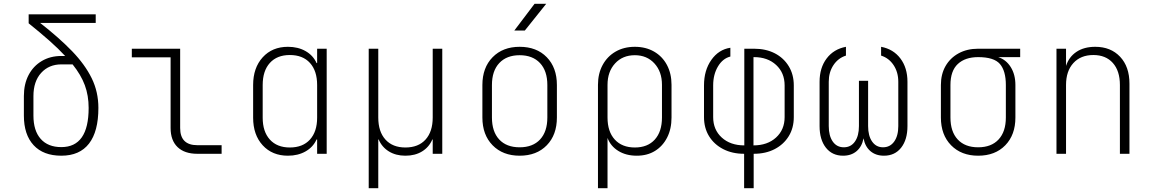

<svg xmlns="http://www.w3.org/2000/svg" viewBox="-20 -805 6040 1005"><path d="M301 10Q207 10 156 -45Q105 -100 105 -200V-302Q105 -365 129.5 -412Q154 -459 198.5 -485.5Q243 -512 301 -512H321Q286 -550 238.5 -592Q191 -634 130 -683V-730H481V-685H190Q290 -607 357.5 -537Q425 -467 460 -395.5Q495 -324 495 -240Q495 -117 446 -53.5Q397 10 301 10ZM301 -35Q444 -35 444 -240Q444 -305 424 -359Q404 -413 360 -468H301Q236 -468 195.5 -423.5Q155 -379 155 -302V-200Q155 -121 193 -78Q231 -35 301 -35Z M1013 0Q946 0 909.5 -35Q873 -70 873 -135V-505H670V-550H923V-135Q923 -45 1013 -45H1140V0Z M1487 10Q1405 10 1355 -44.5Q1305 -99 1305 -189V-360Q1305 -450 1355 -505Q1405 -560 1487 -560Q1540 -560 1579.5 -537.5Q1619 -515 1637 -475H1640V-550H1690V0H1640V-75H1637Q1619 -35 1579.5 -12.5Q1540 10 1487 10ZM1497 -33Q1565 -33 1602.5 -74.5Q1640 -116 1640 -189V-360Q1640 -434 1602.5 -475.5Q1565 -517 1497 -517Q1430 -517 1392.5 -475.5Q1355 -434 1355 -360V-189Q1355 -116 1392.5 -74.5Q1430 -33 1497 -33Z M1910 180V-550H1960V-190Q1960 -116 1997.5 -74.5Q2035 -33 2102 -33Q2170 -33 2207.5 -74.5Q2245 -116 2245 -190V-550H2295V0H2245V-75H2243Q2226 -35 2189.5 -12.5Q2153 10 2102 10Q2052 10 2015.5 -12.5Q1979 -35 1962 -75H1960V180Z M2700 10Q2612 10 2558.5 -44.5Q2505 -99 2505 -190V-360Q2505 -451 2558.5 -505.5Q2612 -560 2700 -560Q2789 -560 2842 -505.5Q2895 -451 2895 -360V-190Q2895 -99 2842 -44.5Q2789 10 2700 10ZM2700 -34Q2769 -34 2807 -75Q2845 -116 2845 -190V-360Q2845 -434 2806.5 -475Q2768 -516 2700 -516Q2632 -516 2593.5 -475Q2555 -434 2555 -360V-190Q2555 -116 2593 -75Q2631 -34 2700 -34ZM2672 -645 2778 -785H2839L2727 -645Z M3110 180V-361Q3110 -420 3134.5 -465Q3159 -510 3202.5 -535Q3246 -560 3303 -560Q3360 -560 3403.5 -535Q3447 -510 3471 -465Q3495 -420 3495 -361V-190Q3495 -130 3472 -85Q3449 -40 3408.5 -15Q3368 10 3313 10Q3257 10 3216.5 -15Q3176 -40 3160 -83V180ZM3303 -33Q3370 -33 3407.5 -74.5Q3445 -116 3445 -190V-361Q3445 -430 3405.5 -473Q3366 -516 3303 -516Q3239 -516 3199.5 -473Q3160 -430 3160 -361V-190Q3160 -116 3198 -74.5Q3236 -33 3303 -33Z M3875 180V0Q3813 0 3765.5 -24.5Q3718 -49 3691.5 -92Q3665 -135 3665 -192V-358Q3665 -437 3703.5 -491.5Q3742 -546 3803 -555V-509Q3763 -499 3738 -457Q3713 -415 3713 -358V-192Q3713 -126 3758 -85Q3803 -44 3876 -44V-550H3927Q3989 -550 4035.5 -526Q4082 -502 4108.5 -458.5Q4135 -415 4135 -358V-192Q4135 -135 4108.5 -92Q4082 -49 4035 -24.5Q3988 0 3925 0V180ZM3924 -44Q3997 -44 4042 -85Q4087 -126 4087 -192V-358Q4087 -424 4042.5 -465Q3998 -506 3927 -506H3924Z M4393 10Q4336 10 4303 -32Q4270 -74 4270 -145V-377Q4270 -450 4307 -499Q4344 -548 4408 -560V-514Q4367 -501 4342.5 -464Q4318 -427 4318 -377V-145Q4318 -94 4339 -64Q4360 -34 4397 -34Q4434 -34 4455 -64Q4476 -94 4476 -145V-382H4524V-145Q4524 -94 4545 -64Q4566 -34 4602 -34Q4639 -34 4660.5 -64Q4682 -94 4682 -145V-377Q4682 -427 4657.5 -464Q4633 -501 4592 -514V-560Q4656 -548 4693 -499Q4730 -450 4730 -377V-145Q4730 -74 4697 -32Q4664 10 4607 10Q4564 10 4536 -14Q4508 -38 4500 -81Q4492 -38 4464 -14Q4436 10 4393 10Z M5100 10Q5012 10 4958.5 -44.5Q4905 -99 4905 -190V-360Q4905 -417 4929.5 -459.5Q4954 -502 4998 -526Q5042 -550 5100 -550H5320V-506H5205Q5246 -493 5270.5 -454Q5295 -415 5295 -360V-190Q5295 -99 5242 -44.5Q5189 10 5100 10ZM5100 -34Q5169 -34 5207 -75Q5245 -116 5245 -190V-360Q5245 -434 5214 -470Q5183 -506 5100 -506Q5032 -506 4993.5 -470Q4955 -434 4955 -360V-190Q4955 -116 4993 -75Q5031 -34 5100 -34Z M5510 0V-550H5560V-460Q5575 -507 5614.5 -533.5Q5654 -560 5713 -560Q5794 -560 5843 -508Q5892 -456 5892 -367V0H5842V-360Q5842 -434 5805 -475.5Q5768 -517 5703 -517Q5637 -517 5598.5 -475Q5560 -433 5560 -360V0Z"/></svg>

Font: JetBrains Mono NL Thin
Style: Regular
Weight: 100
Monospace: yes
Designer: Philipp Nurullin, Konstantin Bulenkov
Foundry: JetBrains
Version: Version 2.305; ttfautohint (v1.8.4.7-5d5b)